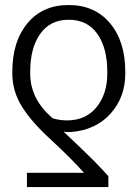

<svg xmlns="http://www.w3.org/2000/svg" viewBox="-20 -573 555 776"><path d="M418 183.1H88.9V125.5H319.3Q272.9 72.3 188.5 -5.9Q108.9 -78.1 69.3 -141.1Q29.8 -204.1 29.8 -275.4V-283.2Q29.8 -405.8 91.1 -479.2Q152.3 -552.7 257.3 -552.7Q362.8 -552.7 424.6 -479.2Q486.3 -405.8 486.3 -283.2V-275.4Q486.3 -180.2 427 -114Q367.7 -47.9 269 -39.6Q255.4 -38.6 237.3 -40.5Q244.1 -33.7 266.4 -12.9Q288.6 7.8 298.6 17.6Q308.6 27.3 328.1 46.1Q347.7 64.9 360.4 77.9Q373 90.8 388.9 107.4Q404.8 124 418 139.2ZM413.6 -275.4V-283.2Q413.6 -379.4 373.3 -436.3Q333 -493.2 257.3 -493.2Q182.6 -493.2 142.3 -436Q102.1 -378.9 102.1 -283.2V-275.4Q102.1 -171.9 193.4 -94.7Q221.7 -86.4 250.5 -86.4Q327.1 -86.4 370.4 -140.1Q413.6 -193.8 413.6 -275.4Z"/></svg>

Font: Interop Light
Style: Regular
Weight: 300
Designer: Rasmus Andersson, Google, Jang Haemin
Foundry: jhaemin
Version: Version 1.007